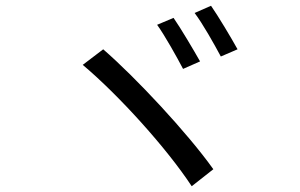

<svg xmlns="http://www.w3.org/2000/svg" viewBox="-20 -747 1040 666"><path d="M582 -685 525 -661C551 -625 593 -550 615 -508L674 -534C652 -573 607 -649 582 -685ZM712 -727 655 -702C682 -667 723 -594 746 -551L804 -576C782 -616 737 -691 712 -727ZM338 -576 267 -522C393 -416 559 -232 645 -101L720 -160C631 -285 452 -477 338 -576Z"/></svg>

Font: Noto Sans Mono CJK JP Regular
Style: Regular
Weight: 400
Designer: Ryoko NISHIZUKA (kana & ideographs); Paul D. Hunt (Latin, Greek & Cyrillic); Wenlong ZHANG (bopomofo); Sandoll Communica
Foundry: Adobe Systems Incorporated
Version: Version 1.004;PS 1.004;hotconv 1.0.82;makeotf.lib2.5.63406